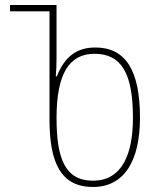

<svg xmlns="http://www.w3.org/2000/svg" viewBox="-20 -734 626 764"><path d="M350 10C475 10 537 -95 537 -265C537 -456 479 -545 359 -545C285 -545 237 -508 206 -430H202C204 -454 205 -478 205 -505V-714H20V-689H177V-258C177 -90 220 10 350 10ZM350 -15C239 -15 205 -103 205 -265C205 -443 257 -520 356 -520C464 -520 509 -441 509 -265C509 -121 466 -15 350 -15Z"/></svg>

Font: Noto Serif Georgian Condensed Thin
Style: Regular
Weight: 100
Width: 3
Designer: Monotype Design Team, Akaki Razmadze
Foundry: Google LLC
Version: Version 2.003